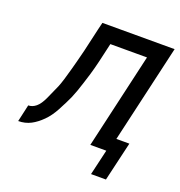

<svg xmlns="http://www.w3.org/2000/svg" viewBox="-119 -626 796 847"><g transform="rotate(20 279.0 -202.0)"><path d="M219 -524H558L452 -64H513L470 120H400L428 0H353L456 -448H284L273 -400Q262 -351 255 -325Q249 -301 232 -248Q217 -200 204 -170Q192 -143 169 -100Q150 -65 127 -42Q102 -17 77 -4Q50 10 18 10L36 -70Q55 -70 72 -84Q89 -98 104 -131Q128 -184 133 -196Q145 -226 161 -286Q169 -314 186 -382Q191 -403 211 -491Z"/></g></svg>

Font: Miedinger
Style: Italic
Weight: 400
Italic angle: -13°
Version: Version 001.000